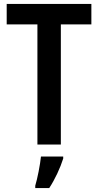

<svg xmlns="http://www.w3.org/2000/svg" viewBox="-20 -734 499 975"><path d="M289 0V-610H444V-714H14V-610H170V0ZM301 71V61H188C184 102 170 173 159 209V221H230C259 177 286 119 301 71Z"/></svg>

Font: Noto Sans Arabic Cond SemBd
Style: Regular
Weight: 600
Width: 3
Designer: Monotype Design Team, Nadine Chahine, Nizar Qandah and Khaled Hosny
Foundry: Monotype Imaging Inc.
Version: Version 2.012